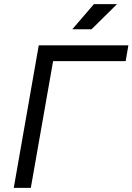

<svg xmlns="http://www.w3.org/2000/svg" viewBox="-20 -914 644 934"><path d="M46.9 0 168.5 -693.4H604.5L591.3 -616.7H238.3L129.9 0ZM331.5 -771.5 437 -894H549.3L425.3 -771.5Z"/></svg>

Font: Cascadia Mono PL SemiLight
Style: Italic
Weight: 350
Italic angle: -10°
Monospace: yes
Designer: Aaron Bell
Foundry: Saja Typeworks
Version: Version 2404.023; ttfautohint (v1.8.4)